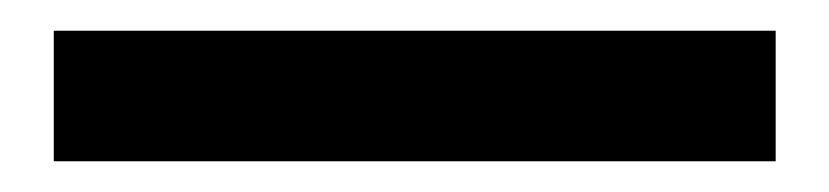

<svg xmlns="http://www.w3.org/2000/svg" viewBox="-20 -20 540 125"><path d="M15 85V0H485V85Z"/></svg>

Font: Nunito Sans 8pt
Style: Bold
Weight: 700
Version: Version 3.101;gftools[0.9.27]